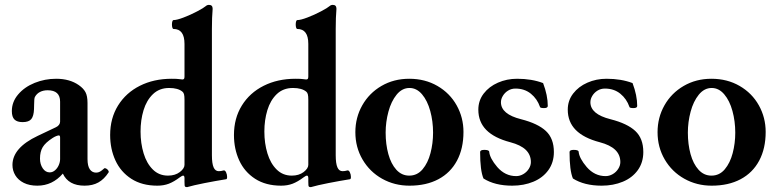

<svg xmlns="http://www.w3.org/2000/svg" viewBox="-20 -746 3172 783"><path d="M422.9 -43Q404.8 -15.1 381.3 -2Q357.9 11.2 324.7 11.2Q259.3 11.2 236.3 -38.1Q193.8 11.2 132.3 11.2Q100.1 11.2 77.1 -0.2Q54.2 -11.7 42.5 -31Q30.8 -50.3 30.8 -73.2Q30.8 -143.1 133.8 -191.9L208 -227.1Q216.3 -231 220.7 -237.1Q225.1 -243.2 225.1 -250V-331.5Q225.1 -377.9 174.3 -377.9Q156.7 -377.9 143.3 -371.1Q129.9 -364.3 122.6 -351.1Q120.6 -348.1 119.9 -339.4Q119.1 -330.6 119.1 -317.9L118.7 -301.3Q117.7 -272.9 107.7 -260.5Q97.7 -248 72.3 -248Q49.8 -248 39.1 -258.5Q28.3 -269 28.3 -293Q28.3 -330.6 54 -360.8Q79.6 -391.1 121.3 -408Q163.1 -424.8 209 -424.8Q264.2 -424.8 301.3 -398.9Q320.3 -385.7 328.6 -370.1Q336.9 -354.5 336.9 -325.7V-97.2Q336.9 -69.3 346.2 -55.7Q355.5 -42 372.1 -42Q380.4 -42 387.5 -45.9Q394.5 -49.8 404.8 -59.1Q407.2 -61.5 412.6 -58.8Q418 -56.2 421.4 -51Q424.8 -45.9 422.9 -43ZM225.1 -184.6Q225.1 -193.8 220.2 -193.8Q216.8 -193.8 209.7 -191.2Q202.6 -188.5 194.3 -183.1Q165 -164.1 154.1 -145.8Q143.1 -127.4 143.1 -99.1Q143.1 -76.2 154.3 -59.6Q165.5 -43 182.6 -43Q194.3 -43 204.1 -51.3Q213.9 -59.6 219.5 -72.3Q225.1 -85 225.1 -97.2Z M732.4 -4.9V-19Q732.4 -29.8 727.1 -29.8Q722.7 -29.8 713.4 -22.9Q689.5 -4.9 668.5 3.2Q647.5 11.2 621.6 11.2Q559.1 11.2 515.6 -16.8Q472.2 -44.9 450.7 -91.8Q429.2 -138.7 429.2 -195.3Q429.2 -263.7 461.4 -315.7Q493.7 -367.7 550.5 -396.2Q607.4 -424.8 680.2 -424.8Q703.1 -424.8 711.4 -423.3Q719.7 -421.9 723.6 -421.9Q728.5 -421.9 730.5 -424.6Q732.4 -427.2 732.4 -434.1V-566.9Q732.4 -627.9 687.5 -627.9Q684.6 -627.9 682.9 -633.3Q681.2 -638.7 681.2 -646Q681.2 -653.8 682.9 -658.9Q684.6 -664.1 687.5 -664.1Q701.2 -664.1 729.2 -674.8Q757.3 -685.5 784.2 -699.7Q811 -713.9 819.3 -721.2Q824.7 -726.1 832.5 -726.1Q847.2 -726.1 847.2 -710Q844.2 -675.8 844.2 -627.9V-112.8Q844.2 -79.1 851.1 -63.5Q857.9 -47.9 872.1 -47.9Q881.8 -47.9 891.1 -50.8Q897.5 -52.7 901.9 -43.5Q906.2 -34.2 906.2 -24.4Q906.2 -15.6 902.3 -15.1Q859.9 -8.3 814 0.7Q768.1 9.8 743.2 17.1Q737.8 17.1 735.6 15.6Q733.4 14.2 732.9 10Q732.4 5.9 732.4 -4.9ZM713.4 -44.4Q732.4 -59.1 732.4 -73.7V-338.9Q732.4 -354 730.5 -361.3Q728.5 -368.7 724.1 -372.1Q706.1 -387.2 669.9 -387.2Q629.9 -387.2 603.8 -362.1Q577.6 -336.9 565.4 -296.6Q553.2 -256.3 553.2 -209.5Q553.2 -161.6 565.7 -120.6Q578.1 -79.6 603.3 -54.7Q628.4 -29.8 665 -29.8Q694.3 -29.8 713.4 -44.4Z M1237.3 -4.9V-19Q1237.3 -29.8 1231.9 -29.8Q1227.5 -29.8 1218.3 -22.9Q1194.3 -4.9 1173.3 3.2Q1152.3 11.2 1126.5 11.2Q1064 11.2 1020.5 -16.8Q977.1 -44.9 955.6 -91.8Q934.1 -138.7 934.1 -195.3Q934.1 -263.7 966.3 -315.7Q998.5 -367.7 1055.4 -396.2Q1112.3 -424.8 1185.1 -424.8Q1208 -424.8 1216.3 -423.3Q1224.6 -421.9 1228.5 -421.9Q1233.4 -421.9 1235.4 -424.6Q1237.3 -427.2 1237.3 -434.1V-566.9Q1237.3 -627.9 1192.4 -627.9Q1189.5 -627.9 1187.7 -633.3Q1186 -638.7 1186 -646Q1186 -653.8 1187.7 -658.9Q1189.5 -664.1 1192.4 -664.1Q1206.1 -664.1 1234.1 -674.8Q1262.2 -685.5 1289.1 -699.7Q1315.9 -713.9 1324.2 -721.2Q1329.6 -726.1 1337.4 -726.1Q1352.1 -726.1 1352.1 -710Q1349.1 -675.8 1349.1 -627.9V-112.8Q1349.1 -79.1 1356 -63.5Q1362.8 -47.9 1377 -47.9Q1386.7 -47.9 1396 -50.8Q1402.3 -52.7 1406.7 -43.5Q1411.1 -34.2 1411.1 -24.4Q1411.1 -15.6 1407.2 -15.1Q1364.7 -8.3 1318.8 0.7Q1272.9 9.8 1248 17.1Q1242.7 17.1 1240.5 15.6Q1238.3 14.2 1237.8 10Q1237.3 5.9 1237.3 -4.9ZM1218.3 -44.4Q1237.3 -59.1 1237.3 -73.7V-338.9Q1237.3 -354 1235.4 -361.3Q1233.4 -368.7 1229 -372.1Q1210.9 -387.2 1174.8 -387.2Q1134.8 -387.2 1108.6 -362.1Q1082.5 -336.9 1070.3 -296.6Q1058.1 -256.3 1058.1 -209.5Q1058.1 -161.6 1070.6 -120.6Q1083 -79.6 1108.2 -54.7Q1133.3 -29.8 1169.9 -29.8Q1199.2 -29.8 1218.3 -44.4Z M1429.2 -207Q1429.2 -266.6 1457.3 -316.4Q1485.4 -366.2 1535.6 -395.5Q1585.9 -424.8 1648.9 -424.8Q1713.4 -424.8 1763.9 -395.5Q1814.5 -366.2 1842.3 -316.4Q1870.1 -266.6 1870.1 -208Q1870.1 -140.6 1843.8 -91.1Q1817.4 -41.5 1767.8 -15.1Q1718.3 11.2 1649.9 11.2Q1588.9 11.2 1538.3 -17.1Q1487.8 -45.4 1458.5 -95.5Q1429.2 -145.5 1429.2 -207ZM1746.1 -205.1Q1746.1 -251.5 1734.6 -293.5Q1723.1 -335.4 1701.2 -361.3Q1679.2 -387.2 1649.9 -387.2Q1619.6 -387.2 1597.4 -359.9Q1575.2 -332.5 1564 -290.5Q1552.7 -248.5 1552.7 -205.1Q1552.7 -157.7 1563.7 -117.7Q1574.7 -77.6 1596.4 -53.7Q1618.2 -29.8 1648.9 -29.8Q1681.6 -29.8 1703.4 -55.7Q1725.1 -81.5 1735.6 -121.6Q1746.1 -161.6 1746.1 -205.1Z M1951.7 -18.1Q1938 -50.3 1938 -126Q1938 -134.8 1955.1 -134.8Q1974.6 -134.8 1975.1 -127Q1977.5 -100.6 2007.8 -64.9Q2040 -27.8 2085 -27.8Q2100.1 -27.8 2114 -35.9Q2127.9 -43.9 2136.5 -57.4Q2145 -70.8 2145 -85Q2145 -114.7 2124.3 -134.8Q2103.5 -154.8 2061 -166Q1995.6 -183.1 1963.1 -216.1Q1930.7 -249 1930.7 -298.8Q1930.7 -335.9 1952.6 -364.5Q1974.6 -393.1 2010.7 -408.9Q2046.9 -424.8 2088.9 -424.8Q2148.4 -424.8 2194.8 -407.2Q2213.9 -356.9 2213.9 -314Q2213.9 -305.2 2198.7 -305.2Q2182.6 -305.2 2182.1 -310.1Q2170.9 -342.8 2145 -363.8Q2119.1 -384.8 2082 -384.8Q2065.4 -384.8 2052 -376.5Q2038.6 -368.2 2030.8 -355.2Q2022.9 -342.3 2022.9 -329.1Q2022.9 -280.3 2105 -259.8Q2173.8 -242.2 2206.3 -211.7Q2238.8 -181.2 2238.8 -126Q2238.8 -83.5 2216.3 -52.2Q2193.8 -21 2155 -4.9Q2116.2 11.2 2068.8 11.2Q1998 11.2 1951.7 -18.1Z M2316.4 -18.1Q2302.7 -50.3 2302.7 -126Q2302.7 -134.8 2319.8 -134.8Q2339.4 -134.8 2339.8 -127Q2342.3 -100.6 2372.6 -64.9Q2404.8 -27.8 2449.7 -27.8Q2464.8 -27.8 2478.8 -35.9Q2492.7 -43.9 2501.2 -57.4Q2509.8 -70.8 2509.8 -85Q2509.8 -114.7 2489 -134.8Q2468.3 -154.8 2425.8 -166Q2360.4 -183.1 2327.9 -216.1Q2295.4 -249 2295.4 -298.8Q2295.4 -335.9 2317.4 -364.5Q2339.4 -393.1 2375.5 -408.9Q2411.6 -424.8 2453.6 -424.8Q2513.2 -424.8 2559.6 -407.2Q2578.6 -356.9 2578.6 -314Q2578.6 -305.2 2563.5 -305.2Q2547.4 -305.2 2546.9 -310.1Q2535.6 -342.8 2509.8 -363.8Q2483.9 -384.8 2446.8 -384.8Q2430.2 -384.8 2416.7 -376.5Q2403.3 -368.2 2395.5 -355.2Q2387.7 -342.3 2387.7 -329.1Q2387.7 -280.3 2469.7 -259.8Q2538.6 -242.2 2571 -211.7Q2603.5 -181.2 2603.5 -126Q2603.5 -83.5 2581.1 -52.2Q2558.6 -21 2519.8 -4.9Q2481 11.2 2433.6 11.2Q2362.8 11.2 2316.4 -18.1Z M2661.6 -207Q2661.6 -266.6 2689.7 -316.4Q2717.8 -366.2 2768.1 -395.5Q2818.4 -424.8 2881.3 -424.8Q2945.8 -424.8 2996.3 -395.5Q3046.9 -366.2 3074.7 -316.4Q3102.5 -266.6 3102.5 -208Q3102.5 -140.6 3076.2 -91.1Q3049.8 -41.5 3000.2 -15.1Q2950.7 11.2 2882.3 11.2Q2821.3 11.2 2770.8 -17.1Q2720.2 -45.4 2690.9 -95.5Q2661.6 -145.5 2661.6 -207ZM2978.5 -205.1Q2978.5 -251.5 2967 -293.5Q2955.6 -335.4 2933.6 -361.3Q2911.6 -387.2 2882.3 -387.2Q2852.1 -387.2 2829.8 -359.9Q2807.6 -332.5 2796.4 -290.5Q2785.2 -248.5 2785.2 -205.1Q2785.2 -157.7 2796.1 -117.7Q2807.1 -77.6 2828.9 -53.7Q2850.6 -29.8 2881.3 -29.8Q2914.1 -29.8 2935.8 -55.7Q2957.5 -81.5 2968 -121.6Q2978.5 -161.6 2978.5 -205.1Z"/></svg>

Font: JuniusX
Style: Bold
Weight: 700
Designer: Peter S. Baker
Foundry: Briery Creek Software
Version: Version 1.004